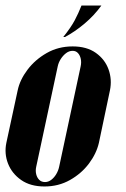

<svg xmlns="http://www.w3.org/2000/svg" viewBox="-26 -669 457 695"><path d="M209 -535Q245 -554 280 -583.5Q315 -613 341 -649H269Q258 -621 244.5 -595.5Q231 -570 203 -535ZM-3 -152Q-11 -113 3 -77Q17 -41 50.5 -17.5Q84 6 135 6Q186 6 227.5 -17.5Q269 -41 296 -77Q323 -113 332 -152L372 -342Q380 -381 367 -417.5Q354 -454 321 -477.5Q288 -501 237 -501Q185 -501 143 -477Q101 -453 73.5 -416.5Q46 -380 38 -342ZM183 -429Q186 -443 194 -455.5Q202 -468 213 -476.5Q224 -485 237 -485Q249 -485 256.5 -476.5Q264 -468 266.5 -455.5Q269 -443 266 -429L188 -65Q185 -51 177.5 -38.5Q170 -26 159.5 -18Q149 -10 137 -10Q124 -10 116 -18Q108 -26 105 -38.5Q102 -51 105 -65Z"/></svg>

Font: Emberly Black
Style: Italic
Weight: 900
Italic angle: -12°
Designer: Rajesh Rajput
Foundry: Rajesh Rajput
Version: Version 1.000